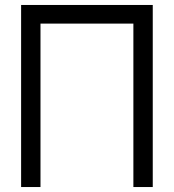

<svg xmlns="http://www.w3.org/2000/svg" viewBox="-20 -753 700 773"><path d="M143 0V-658H517V0H595V-733H65V0Z"/></svg>

Font: Kreadon Medium
Style: Regular
Weight: 500
Designer: kohakuno
Foundry: StudioGnu
Version: Version 1.000;Glyphs 3.1.2 (3151)